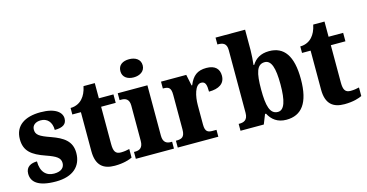

<svg xmlns="http://www.w3.org/2000/svg" viewBox="-79 -1137 2895 1513"><g transform="rotate(-15 1368.5 -381.0)"><path d="M223 10C362 10 435 -59 435 -167C435 -263 371 -304 276 -338C184 -370 159 -388 159 -430C159 -467 190 -487 230 -487C282 -487 318 -451 318 -385C386 -385 416 -408 416 -453C416 -501 368 -549 244 -549C117 -549 33 -496 33 -385C33 -289 88 -246 198 -208C278 -180 310 -160 310 -118C310 -83 286 -54 225 -54C161 -54 118 -96 118 -182C72 -182 26 -164 26 -106C26 -40 75 10 223 10Z M703 10C775 10 824 -7 846 -18V-88C826 -83 801 -79 776 -79C732 -79 718 -104 718 -163V-467H837V-536H718V-660H626C617 -616 601 -585 583 -565C565 -543 531 -520 483 -520V-467H553V-149C553 -31 611 10 703 10Z M1027 -624C1076 -624 1119 -649 1119 -698C1119 -749 1076 -772 1027 -772C976 -772 937 -749 937 -698C937 -649 976 -624 1027 -624ZM876 0H1187V-56H1177C1144 -56 1114 -69 1114 -125V-536H872V-480H888C920 -480 950 -467 950 -415V-127C950 -70 921 -56 887 -56H876Z M1218 0H1549V-56H1517C1481 -56 1457 -64 1457 -123V-282C1457 -353 1477 -446 1528 -446C1563 -446 1570 -417 1570 -362C1650 -362 1701 -392 1701 -458C1701 -511 1670 -548 1597 -548C1523 -548 1484 -516 1455 -445H1450L1431 -536H1225V-480H1228C1270 -480 1291 -471 1291 -412V-128C1291 -65 1264 -56 1222 -56H1218Z M2103 10C2227 10 2295 -76 2295 -270C2295 -463 2229 -548 2109 -548C2038 -548 1995 -517 1969 -474H1963C1967 -504 1971 -558 1971 -593V-760H1730V-704H1734C1774 -704 1805 -694 1805 -638V-126C1805 -65 1769 -56 1736 -56H1730V0H1920L1951 -78H1959C1986 -26 2031 10 2103 10ZM2054 -67C1989 -67 1971 -139 1971 -271C1971 -407 1989 -473 2053 -473C2107 -473 2129 -407 2129 -272C2129 -139 2107 -67 2054 -67Z M2577 10C2649 10 2698 -7 2720 -18V-88C2700 -83 2675 -79 2650 -79C2606 -79 2592 -104 2592 -163V-467H2711V-536H2592V-660H2500C2491 -616 2475 -585 2457 -565C2439 -543 2405 -520 2357 -520V-467H2427V-149C2427 -31 2485 10 2577 10Z"/></g></svg>

Font: Noto Serif Tamil SemiCondensed ExtraBold
Style: Italic
Weight: 800
Width: 4
Italic angle: -12°
Designer: Indian Type Foundry, Tom Grace, and the Monotype Design Team
Foundry: Monotype Imaging Inc.
Version: Version 2.003